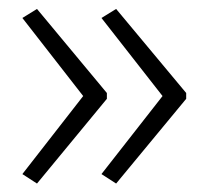

<svg xmlns="http://www.w3.org/2000/svg" viewBox="-20 -492 474 436"><path d="M402.8 -267.6 243.7 -75.2 210.4 -96.7 349.1 -273.9 210.4 -451.2 243.7 -471.7 402.8 -280.8ZM222.7 -267.6 64 -75.2 30.8 -96.7 168.9 -273.9 30.8 -451.2 64 -471.7 222.7 -280.8Z"/></svg>

Font: Open Sans Light
Style: Regular
Weight: 300
Designer: Monotype Design Team
Foundry: Monotype Imaging Inc.
Version: Version 3.000; ttfautohint (v1.8.4)